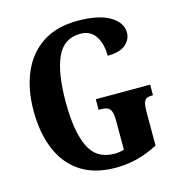

<svg xmlns="http://www.w3.org/2000/svg" viewBox="-108 -821 873 928"><g transform="rotate(-15 328.0 -357.0)"><path d="M358 10Q253 10 183.5 -36Q114 -82 79.5 -164.5Q45 -247 45 -358Q45 -466 80.5 -548.5Q116 -631 186.5 -677.5Q257 -724 362 -724Q469 -724 524 -690.5Q579 -657 579 -608Q579 -573 550 -548Q521 -523 460 -523Q460 -584 434.5 -622Q409 -660 359 -660Q277 -660 241.5 -583Q206 -506 206 -358Q206 -212 243 -134.5Q280 -57 370 -57Q393 -57 418 -64V-212Q418 -252 406 -267Q394 -282 364 -282H350V-335H622V-282H615Q588 -282 579.5 -266.5Q571 -251 571 -208V-44Q520 -17 468 -3.5Q416 10 358 10Z"/></g></svg>

Font: Noto Serif Khmer ExtraCondensed ExtraBold
Style: Regular
Weight: 800
Width: 2
Designer: Danh Hong and the Monotype Design Team
Foundry: Monotype Imaging Inc.
Version: Version 2.004; ttfautohint (v1.8.4.7-5d5b)